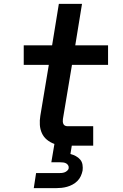

<svg xmlns="http://www.w3.org/2000/svg" viewBox="-20 -755 640 995"><path d="M155 220 167 142H282Q290 142 298 141.5Q306 141 313.5 138.5Q321 136 328 130Q335 124 336 116Q337 108 333 101.5Q329 95 322.5 91.5Q316 88 308 87Q300 86 292 86H246L262 -9Q240 -17 223 -31Q206 -45 197 -65Q188 -85 186.5 -108Q185 -131 189 -155L233 -419H103V-520H250L285 -735H405L370 -520H540V-419H353L306 -138Q305 -132 305.5 -125Q306 -118 308.5 -112.5Q311 -107 316.5 -104Q322 -101 329 -101H463V0H352L345 43Q360 47 373 54Q386 61 395.5 72Q405 83 407.5 98.5Q410 114 408 129Q405 144 398.5 158Q392 172 381 183Q370 194 356 201.5Q342 209 327.5 213Q313 217 298.5 218.5Q284 220 270 220Z"/></svg>

Font: Iosevka SS04 Extended
Style: Bold Italic
Weight: 700
Width: 7
Italic angle: -9°
Monospace: yes
Designer: Belleve Invis
Foundry: Belleve Invis
Version: Version 19.0.0; ttfautohint (v1.8.4)